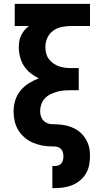

<svg xmlns="http://www.w3.org/2000/svg" viewBox="-20 -755 540 990"><path d="M250 215V101H263Q273 101 282 97.5Q291 94 297 86.5Q303 79 305 69.5Q307 60 307 51Q307 40 304 30Q301 20 294 12.5Q287 5 276.5 2.5Q266 0 256 0Q254 0 251 0Q248 0 246 0Q221 0 196 -5Q171 -10 148 -20Q125 -30 106 -46.5Q87 -63 74 -84.5Q61 -106 55.5 -131Q50 -156 50 -181Q50 -209 58.5 -237Q67 -265 85.5 -287.5Q104 -310 128.5 -325.5Q153 -341 180 -351Q157 -362 137 -378Q117 -394 103.5 -415Q90 -436 83.5 -461Q77 -486 77 -511Q77 -527 79.5 -542.5Q82 -558 89 -572.5Q96 -587 106 -599Q116 -611 129 -621H56V-735H444V-621H347Q323 -621 298.5 -616Q274 -611 254 -596.5Q234 -582 224 -559.5Q214 -537 214 -512Q214 -496 218 -480Q222 -464 231.5 -451Q241 -438 254.5 -428.5Q268 -419 283 -413.5Q298 -408 314.5 -406Q331 -404 347 -404H386V-290H347Q329 -290 310.5 -288.5Q292 -287 274.5 -282Q257 -277 240.5 -269Q224 -261 211.5 -248Q199 -235 193 -217.5Q187 -200 187 -182Q187 -165 193.5 -149.5Q200 -134 214 -125Q228 -116 244.5 -115Q261 -114 277.5 -113.5Q294 -113 310.5 -110Q327 -107 342.5 -101.5Q358 -96 372 -88Q386 -80 398 -68.5Q410 -57 419 -43Q428 -29 434 -14Q440 1 442 17.5Q444 34 444 50Q444 74 439.5 97Q435 120 423 140Q411 160 393 175Q375 190 353.5 199Q332 208 309 211.5Q286 215 263 215Z"/></svg>

Font: Iosevka SS04 Heavy
Style: Regular
Weight: 900
Monospace: yes
Designer: Belleve Invis
Foundry: Belleve Invis
Version: Version 19.0.0; ttfautohint (v1.8.4)